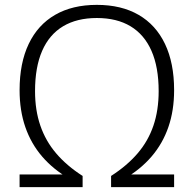

<svg xmlns="http://www.w3.org/2000/svg" viewBox="-20 -769 796 789"><path d="M60.5 0V-52H265.5L265 -34.5Q198.5 -73 153 -126Q107.5 -179 84 -247Q60.5 -315 60.5 -398.5Q60.5 -510 98 -588.5Q135.5 -667 206.5 -708Q277.5 -749 378 -749Q478.5 -749 549.5 -708Q620.5 -667 658 -588.5Q695.5 -510 695.5 -398.5Q695.5 -315 672 -247Q648.5 -179 603 -126Q557.5 -73 491.5 -34.5L491 -52H695.5V0H436.5V-46Q502 -88 545.5 -138.8Q589 -189.5 610.5 -252.8Q632 -316 632 -394.5Q632 -493 602.5 -560Q573 -627 516.5 -661Q460 -695 378 -695Q296 -695 239.2 -661Q182.5 -627 153.2 -560Q124 -493 124 -394.5Q124 -316 145.8 -252.8Q167.5 -189.5 210.8 -138.8Q254 -88 319.5 -46V0Z"/></svg>

Font: Encode Sans SC SemiExpanded Light
Style: Regular
Weight: 300
Width: 6
Designer: Multiple Designers
Foundry: Impallari Type
Version: Version 3.002